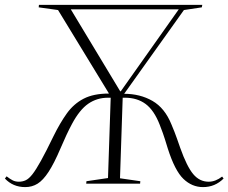

<svg xmlns="http://www.w3.org/2000/svg" viewBox="-23 -750 933 784"><path d="M429 -351H418Q373 -351 337.5 -326.5Q302 -302 271 -244Q249 -203 224 -144Q198 -83 175.5 -48.5Q153 -14 130.5 0Q108 14 80 14Q30 14 -3 -21L4 -30Q18 -19 29 -13.5Q40 -8 54 -8Q69 -8 82 -14Q95 -20 109.5 -38.5Q124 -57 144.5 -94Q165 -131 195 -193Q222 -248 250 -287Q278 -326 318.5 -347Q359 -368 422 -368L214 -709L135 -720L136 -730H803L801 -720L728 -709L484 -367Q549 -367 599.5 -338Q650 -309 677 -242Q685 -224 689.5 -211.5Q694 -199 699.5 -184.5Q705 -170 713 -146Q740 -70 766 -39Q792 -8 829 -8Q857 -8 884 -29L890 -21Q855 14 806 14Q761 14 726 -19.5Q691 -53 662 -144Q649 -187 642 -206.5Q635 -226 629 -241Q606 -300 571.5 -325.5Q537 -351 487 -351H478L467 -22L550 -10L549 0H329L330 -10L418 -23ZM266 -712 468 -377H470L707 -712Z"/></svg>

Font: Literata 72pt ExtraLight
Style: Italic
Weight: 200
Italic angle: -2°
Designer: Latin by Veronika Burian and Jose Scaglione. Greek by Irene Vlachou. Cyrillic by Vera Evstafieva
Foundry: TypeTogether
Version: Version 3.002